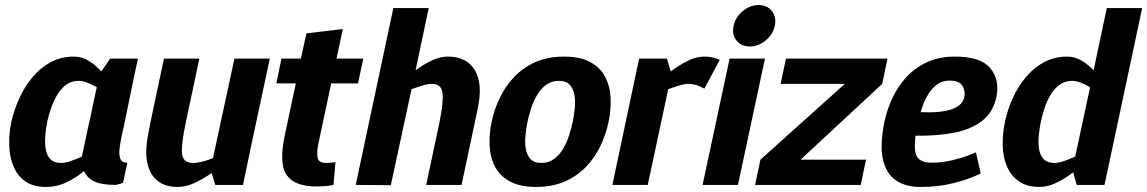

<svg xmlns="http://www.w3.org/2000/svg" viewBox="-20 -732 4541 760"><path d="M291 -412Q262 -412 241 -396Q220 -380 205.5 -355Q191 -330 181.5 -302Q172 -274 167 -250Q162 -226 159.5 -197.5Q157 -169 160.5 -144Q164 -119 178.5 -103Q193 -87 222 -87Q238 -87 260 -94.5Q282 -102 304 -112L332 -243L334 -250L363 -387Q345 -397 326 -404.5Q307 -412 291 -412ZM439 0Q381 0 352 -14.5Q323 -29 313 -55Q282 -29 243.5 -10.5Q205 8 162 8Q112 8 80.5 -14Q49 -36 33.5 -73Q18 -110 16.5 -156Q15 -202 25 -250Q36 -298 57 -344Q78 -390 109 -427Q140 -464 181 -486Q222 -508 272 -508Q305 -508 332.5 -490.5Q360 -473 381 -449L416 -500H526L511 -430L470 -231L462 -196Q457 -171 453.5 -146Q450 -121 456 -104.5Q462 -88 484 -88L467 -8Z M683 8Q610 8 578.5 -45.5Q547 -99 566 -198L576 -250L629 -500H769L716 -250Q697 -162 700.5 -124.5Q704 -87 744 -87Q761 -87 782 -92.5Q803 -98 823 -106L908 -500H1048L971 -140L942 0H832L818 -47Q786 -25 751.5 -8.5Q717 8 684 8H683Z M1308 -90 1300 0Q1285 3 1269.5 4.5Q1254 6 1231 6Q1146 6 1114.5 -39.5Q1083 -85 1108 -200L1151 -402H1074L1094 -500H1171L1193 -600L1337 -617L1312 -500H1418L1397 -402H1291L1241 -167Q1233 -129 1237 -108Q1241 -87 1271 -87Q1280 -87 1288.5 -88Q1297 -89 1308 -90Z M1527 1 1388 0 1537 -700H1677L1625 -454Q1655 -476 1688 -492Q1721 -508 1753 -508Q1827 -508 1859.5 -454.5Q1892 -401 1871 -302L1860 -250L1807 0H1667L1720 -250Q1736 -328 1731.5 -364Q1727 -400 1690 -400Q1674 -400 1652.5 -393.5Q1631 -387 1609 -379Z M1926 -250Q1936 -298 1958 -344Q1980 -390 2015 -427Q2050 -464 2099 -486Q2148 -508 2213 -508Q2277 -508 2317 -486Q2357 -464 2376 -427Q2395 -390 2397 -344Q2399 -298 2389 -250Q2379 -202 2357.5 -156Q2336 -110 2301 -73Q2266 -36 2216.5 -14Q2167 8 2103 8Q2038 8 1998 -14Q1958 -36 1939 -73Q1920 -110 1918 -156Q1916 -202 1926 -250ZM2068 -250Q2063 -226 2060 -197.5Q2057 -169 2061 -144Q2065 -119 2079.5 -103Q2094 -87 2123 -87Q2152 -87 2173.5 -103Q2195 -119 2209.5 -144Q2224 -169 2233 -197.5Q2242 -226 2247 -250Q2252 -274 2255 -302Q2258 -330 2254 -355Q2250 -380 2235.5 -396Q2221 -412 2192 -412Q2163 -412 2141.5 -396Q2120 -380 2105.5 -355Q2091 -330 2082 -302Q2073 -274 2068 -250Z M2768 -381Q2737 -400 2705 -400Q2690 -400 2668.5 -393.5Q2647 -387 2625 -379L2544 0H2404L2495 -430L2510 -500H2620L2635 -449Q2666 -473 2701 -490.5Q2736 -508 2768 -508H2769Q2785 -508 2801 -504.5Q2817 -501 2829 -495Z M2948 -548Q2914 -548 2895 -572Q2876 -596 2884 -630Q2891 -664 2920 -688Q2949 -712 2983 -712Q3017 -712 3035.5 -688Q3054 -664 3047 -630Q3040 -596 3011 -572Q2982 -548 2948 -548ZM2761 0 2868 -500H3008L2901 0Z M3493 -500 3472 -400 3149 -100H3408L3387 0H2969L2990 -100L3324 -400H3070L3091 -500Z M3739 -413Q3698 -413 3669.5 -379.5Q3641 -346 3624 -288Q3782 -281 3797 -347Q3802 -372 3789.5 -392.5Q3777 -413 3739 -413ZM3843 -129 3862 -45Q3862 -45 3832 -32Q3802 -19 3747.5 -5.5Q3693 8 3621 8Q3565 8 3526.5 -18Q3488 -44 3475 -101Q3462 -158 3481 -250Q3491 -298 3512.5 -344Q3534 -390 3568 -427Q3602 -464 3650 -486Q3698 -508 3760 -508Q3862 -508 3900 -462Q3938 -416 3924 -347Q3910 -285 3865.5 -252Q3821 -219 3758.5 -207Q3696 -195 3627 -195H3604Q3596 -132 3611 -110Q3626 -88 3668 -88Q3711 -88 3751 -98Q3791 -108 3817 -118.5Q3843 -129 3843 -129Z M4224 -412Q4195 -412 4173.5 -396Q4152 -380 4137.5 -355Q4123 -330 4114 -302Q4105 -274 4100 -250Q4095 -226 4092 -197.5Q4089 -169 4092.5 -144Q4096 -119 4110.5 -103Q4125 -87 4154 -87Q4170 -87 4192 -94.5Q4214 -102 4236 -112L4295 -387Q4277 -397 4258.5 -404.5Q4240 -412 4224 -412ZM4361 -700H4501L4367 -70L4352 0H4242L4228 -50Q4197 -26 4162.5 -9Q4128 8 4095 8Q4045 8 4013.5 -14Q3982 -36 3966 -73Q3950 -110 3949 -156Q3948 -202 3958 -250Q3968 -298 3989 -344Q4010 -390 4041 -427Q4072 -464 4113 -486Q4154 -508 4204 -508Q4235 -508 4261.5 -492Q4288 -476 4309 -454Z"/></svg>

Font: Epunda Sans
Style: Bold Italic
Weight: 700
Italic angle: -12.0243°
Designer: Simon Atzbach
Foundry: typofactur
Version: Version 2.204; ttfautohint (v1.8.4.7-5d5b)